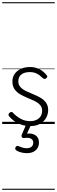

<svg xmlns="http://www.w3.org/2000/svg" viewBox="-20 -1130 519 1750"><path d="M256 19Q208 19 169.5 4.5Q131 -10 104.5 -30.5Q78 -51 64 -69Q57 -77 57.5 -85.5Q58 -94 67 -102Q77 -109 84 -110Q91 -111 98 -102Q126 -72 165.5 -49Q205 -26 256 -26Q289 -26 313.5 -38Q338 -50 351 -71.5Q364 -93 364 -121Q364 -153 344.5 -174Q325 -195 294.5 -209.5Q264 -224 229 -238.5Q194 -253 163 -271Q132 -289 112.5 -317Q93 -345 93 -388Q93 -426 113 -455.5Q133 -485 169 -502Q205 -519 254 -519Q290 -519 319.5 -508Q349 -497 370.5 -479.5Q392 -462 405 -445Q412 -436 411 -429.5Q410 -423 400 -416Q393 -410 385.5 -410.5Q378 -411 370 -418Q343 -445 315.5 -459Q288 -473 252 -473Q203 -473 175 -451.5Q147 -430 147 -389Q147 -357 166.5 -336Q186 -315 217 -300Q248 -285 283 -271Q318 -257 349 -239Q380 -221 399.5 -194Q419 -167 419 -126Q419 -90 401 -57Q383 -24 347 -2.5Q311 19 256 19ZM224 266Q207 266 180 261Q153 256 129 241Q120 235 119 227.5Q118 220 122 211Q127 203 133.5 200.5Q140 198 149 202Q164 208 182.5 214.5Q201 221 221 221Q252 221 267.5 207.5Q283 194 283 170Q283 147 263.5 134.5Q244 122 202 128Q194 129 189 127.5Q184 126 180 121Q176 114 176 108Q176 102 180 94L222 -4H268L218 106L201 94Q238 83 268.5 89Q299 95 317 115Q335 135 335 170Q335 199 321.5 220.5Q308 242 283.5 254Q259 266 224 266ZM0 590H479V600H0ZM0 -20H479V0H0ZM0 -505H479V-500H0ZM0 -1110H479V-1100H0Z"/></svg>

Font: Playwrite FR Moderne Guides
Style: Regular
Weight: 400
Designer: Veronika Burian, José Scaglione
Foundry: TypeTogether
Version: Version 1.003